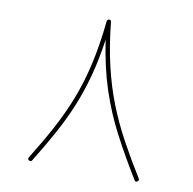

<svg xmlns="http://www.w3.org/2000/svg" viewBox="-70 -649 740 736"><g transform="rotate(10 300.0 -281.0)"><path d="M511.2 14.2Q503.9 18.6 499.5 11.2Q447.8 -73.2 407.7 -149.7Q367.7 -226.1 340.1 -310.1Q312.5 -394 296.9 -499.5Q285.6 -420.4 268.1 -355.2Q250.5 -290 226.3 -231.7Q202.1 -173.3 170.7 -116Q139.2 -58.6 100.1 4.4Q95.7 11.7 88.4 7.3Q81.1 2.9 85.4 -4.4Q128.4 -73.7 161.9 -136Q195.3 -198.2 220.2 -262.7Q245.1 -327.1 262 -401.6Q278.8 -476.1 288.6 -570.3Q289.6 -576.7 295.4 -577.6Q304.2 -579.6 305.2 -570.3Q314.9 -476.6 332.8 -400.9Q350.6 -325.2 376.5 -259.5Q402.3 -193.8 436.8 -130.4Q471.2 -66.9 514.2 2.4Q518.6 9.8 511.2 14.2Z"/></g></svg>

Font: Mikhak-DS1-FD Thin
Style: Regular
Weight: 100
Designer: Amin Abedi
Version: Version 3.2